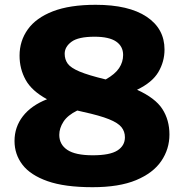

<svg xmlns="http://www.w3.org/2000/svg" viewBox="-20 -770 768 800"><path d="M365.5 10Q249.5 10 178 -15.2Q106.5 -40.5 73.5 -83.8Q40.5 -127 40.5 -182.5Q40.5 -240.5 75.2 -285.5Q110 -330.5 176 -356.5Q112.5 -391 87 -437Q61.5 -483 61.5 -538Q61.5 -599.5 95.8 -647.5Q130 -695.5 200.2 -722.8Q270.5 -750 378.5 -750Q516.5 -750 591 -700.2Q665.5 -650.5 665.5 -563.5Q665.5 -513.5 640 -470Q614.5 -426.5 551 -396Q627 -361.5 656.5 -315.8Q686 -270 686 -209.5Q686 -149 652 -99Q618 -49 547.2 -19.5Q476.5 10 365.5 10ZM249.5 -546Q249.5 -522.5 262 -505Q274.5 -487.5 311.2 -472Q348 -456.5 420.5 -439Q459.5 -461 476.2 -486.2Q493 -511.5 493 -541Q493 -577 463.8 -597Q434.5 -617 374 -617Q306.5 -617 278 -596Q249.5 -575 249.5 -546ZM227 -208Q227 -168 260.5 -145.5Q294 -123 366.5 -123Q438 -123 469.2 -143Q500.5 -163 500.5 -198Q500.5 -222 486.2 -240Q472 -258 434.2 -273.2Q396.5 -288.5 325.5 -304Q313.5 -306.5 302 -309.5Q262 -290 244.5 -263Q227 -236 227 -208Z"/></svg>

Font: Encode Sans SmExp XBd
Style: Regular
Weight: 800
Width: 6
Designer: Multiple Designers
Foundry: Impallari Type
Version: Version 3.002; ttfautohint (v1.8.3) -l 8 -r 50 -G 200 -x 14 